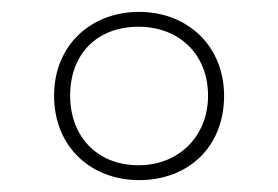

<svg xmlns="http://www.w3.org/2000/svg" viewBox="-20 -744 468 323"><path d="M214 -441C296 -441 357 -496 357 -583C357 -666 296 -724 214 -724C133 -724 71 -668 71 -583C71 -496 134 -441 214 -441ZM213 -466C143 -466 98 -515 98 -583C98 -653 143 -699 213 -699C281 -699 330 -653 330 -583C330 -515 281 -466 213 -466Z"/></svg>

Font: Noto Sans Thai Looped Thin
Style: Regular
Weight: 100
Designer: Sasikarn Vongin, Ben Mitchell
Foundry: The Fontpad Ltd
Version: Version 1.001